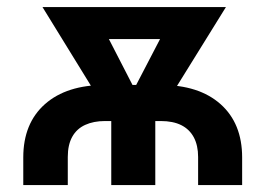

<svg xmlns="http://www.w3.org/2000/svg" viewBox="-20 -536 769 556"><path d="M47.4 0V-80.1Q47.4 -178.7 110.1 -234.4Q172.9 -290 284.2 -290H445.3Q556.2 -290 618.7 -234.4Q681.2 -178.7 681.2 -80.1V0H553.7V-81.5Q553.7 -114.7 541.3 -138.2Q528.8 -161.6 504.9 -173.6Q481 -185.5 445.3 -185.5H284.2Q251 -185.5 226.6 -174.3Q202.1 -163.1 189.2 -139.9Q176.3 -116.7 176.3 -81.5V0ZM302.2 0V-248H429.7V0ZM303.2 -190.4 103 -515.6H247.6L393.6 -231.9L383.3 -190.4ZM354 -190.4 345.7 -234.9 491.7 -515.6H634.3L432.6 -190.4ZM194.3 -422.9V-515.6H559.6V-422.9Z"/></svg>

Font: Inter Cardless Display
Style: Bold
Weight: 700
Designer: Rasmus Andersson
Foundry: rsms
Version: Version 4.001;git-9221beed3